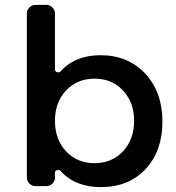

<svg xmlns="http://www.w3.org/2000/svg" viewBox="-20 -762 720 786"><path d="M391 -536Q504 -536 574.5 -460.5Q645 -385 645 -264Q645 -144 576 -70Q507 4 393 4Q288 4 228 -62Q223 -68 214 -65.5Q205 -63 205 -55V-35Q205 -21 194.5 -10.5Q184 0 170 0H125Q111 0 100.5 -10.5Q90 -21 90 -35V-707Q90 -721 100.5 -731.5Q111 -742 125 -742H170Q184 -742 194.5 -731.5Q205 -721 205 -707V-477Q205 -469 214 -466.5Q223 -464 228 -470Q288 -536 391 -536ZM529 -268Q529 -343 483.5 -391.5Q438 -440 367 -440Q296 -440 250.5 -391.5Q205 -343 205 -268Q205 -191 250.5 -142.5Q296 -94 367 -94Q438 -94 483.5 -142.5Q529 -191 529 -268Z"/></svg>

Font: Trueno
Style: Round
Weight: 400
Designer: Julieta Ulanovsky, Jasper
Foundry: Julieta Ulanovsky, Cannot Into Space Fonts
Version: Version 3.001